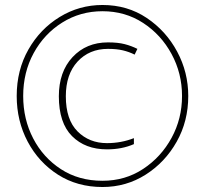

<svg xmlns="http://www.w3.org/2000/svg" viewBox="-20 -742 822 770"><path d="M47 -357Q47 -257 91 -174Q135 -91 212.5 -41.5Q290 8 391 8Q486 8 564 -41.5Q642 -91 688.5 -173.5Q735 -256 735 -357Q735 -452 690.5 -535Q646 -618 568.5 -670Q491 -722 391 -722Q298 -722 219.5 -674Q141 -626 94 -543.5Q47 -461 47 -357ZM73 -357Q73 -452 115 -529Q157 -606 229.5 -651.5Q302 -697 391 -697Q482 -697 554 -650Q626 -603 668 -525.5Q710 -448 710 -357Q710 -266 668 -189Q626 -112 554 -64.5Q482 -17 391 -17Q296 -17 224.5 -63.5Q153 -110 113 -187Q73 -264 73 -357ZM413 -546Q448 -546 473 -540Q498 -534 520 -523L531 -546Q507 -558 480 -565Q453 -572 413 -572Q326 -572 271 -513Q216 -454 216 -356Q216 -249 269 -196Q322 -143 409 -143Q469 -143 517 -164V-188Q466 -168 409 -168Q338 -168 291 -215Q244 -262 244 -356Q244 -444 291 -495Q338 -546 413 -546Z"/></svg>

Font: Noto Sans Display Thin
Style: Regular
Weight: 250
Designer: Monotype Design Team
Foundry: Monotype Imaging Inc.
Version: Version 1.900